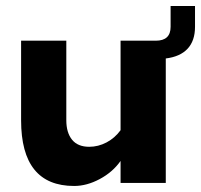

<svg xmlns="http://www.w3.org/2000/svg" viewBox="-20 -607 667 637"><path d="M50 -208V-472H200V-208Q200 -167 219 -143.5Q238 -120 276 -120Q306 -120 333.5 -134.5Q361 -149 380 -175V-472H455H497Q546 -472 546 -518V-587H627V-518Q627 -472 602.5 -445.5Q578 -419 530 -413V0H380V-73Q354 -36 311 -13Q268 10 226 10Q50 10 50 -208Z"/></svg>

Font: Madhuban Bold
Style: Regular
Weight: 700
Designer: jaikishan Patel
Foundry: MagicType
Version: Version 1.000